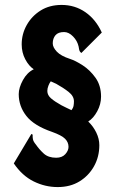

<svg xmlns="http://www.w3.org/2000/svg" viewBox="-20 -700 490 779"><path d="M214 59Q163 59 116.5 36Q70 13 36 -37L107 -156Q113 -156 112.5 -150.5Q112 -145 113.5 -135.5Q115 -126 126 -113Q139 -94 157.5 -77Q176 -60 208 -60Q232 -60 245 -74.5Q258 -89 258 -104Q258 -123 244 -137Q230 -151 191 -165Q118 -190 87 -229.5Q56 -269 56 -318Q56 -344 73 -375Q90 -406 117 -419Q97 -432 82.5 -459.5Q68 -487 68 -520Q68 -562 88.5 -598.5Q109 -635 145 -657.5Q181 -680 230 -680Q284 -680 326.5 -650.5Q369 -621 393 -568L310 -485Q305 -489 303 -493Q301 -497 299 -511Q294 -534 276.5 -552Q259 -570 240 -570Q216 -570 205 -557Q194 -544 194 -524Q194 -508 210.5 -490.5Q227 -473 264 -461Q286 -454 315.5 -435Q345 -416 367.5 -384.5Q390 -353 390 -308Q390 -277 374.5 -248.5Q359 -220 338 -207Q358 -188 370.5 -162.5Q383 -137 383 -111Q383 -64 361.5 -25.5Q340 13 302.5 36Q265 59 214 59ZM270 -253Q277 -262 278.5 -271Q280 -280 280 -289Q280 -310 258.5 -327Q237 -344 208 -360L186 -370Q181 -364 176.5 -352.5Q172 -341 172 -331Q172 -314 187 -301Q202 -288 229 -273Q238 -268 249 -263Q260 -258 270 -253Z"/></svg>

Font: Inconsolata SemiCondensed Black
Style: Regular
Weight: 900
Width: 4
Monospace: yes
Designer: Raph Levien, Cyreal, Brenton Simpson
Foundry: Raph Levien, Cyreal, Google
Version: Version 3.001; ttfautohint (v1.8.2.53-6de2)